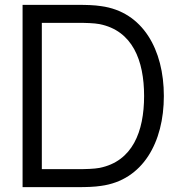

<svg xmlns="http://www.w3.org/2000/svg" viewBox="-20 -770 739 790"><path d="M654.2 -375C654.2 -184.4 567.7 -28.1 395.8 -5.2C369.8 -1 335.4 0 300 0H72.9V-750H300C335.4 -750 369.8 -749 395.8 -744.8C567.7 -721.9 654.2 -565.6 654.2 -375ZM572.9 -375C572.9 -521.9 525 -643.8 389.6 -670.8C367.7 -675 332.3 -676 300 -676H152.1V-74H300C332.3 -74 367.7 -75 389.6 -79.2C525 -106.3 572.9 -228.1 572.9 -375Z"/></svg>

Font: Manrope3
Style: Regular
Weight: 400
Width: 4
Designer: Mikhail Sharanda
Foundry: Mikhail Sharanda
Version: Version 3.000;PS 003.000;hotconv 1.0.88;makeotf.lib2.5.64775